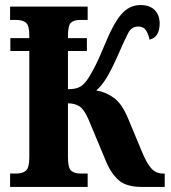

<svg xmlns="http://www.w3.org/2000/svg" viewBox="-20 -740 675 760"><path d="M20 0V-53H45Q69 -53 82.5 -64.5Q96 -76 96 -116V-538H21V-589H96V-600Q96 -640 82.5 -650.5Q69 -661 45 -661H20V-714H327V-661H298Q272 -661 260.5 -650Q249 -639 249 -596V-589H324V-538H249V-387Q274 -387 289.5 -393Q305 -399 319 -416Q331 -430 350.5 -466.5Q370 -503 392 -557Q427 -644 459 -682Q491 -720 536 -720Q573 -720 592.5 -700Q612 -680 612 -647Q612 -593 572 -583Q568 -604 558 -619.5Q548 -635 527 -635Q501 -635 487.5 -609.5Q474 -584 448 -524Q420 -461 401 -430.5Q382 -400 361 -382Q399 -376 431 -352.5Q463 -329 487 -271L540 -144Q559 -96 578 -74.5Q597 -53 625 -53H632V0H543Q480 0 450 -26.5Q420 -53 401 -98L330 -268Q313 -307 294.5 -319Q276 -331 249 -331V-118Q249 -75 262 -64Q275 -53 300 -53H327V0Z"/></svg>

Font: Noto Serif ExtraCondensed ExtraBold
Style: Regular
Weight: 800
Width: 2
Designer: Monotype Design Team
Foundry: Monotype Imaging Inc.
Version: Version 2.013; ttfautohint (v1.8.4.7-5d5b)